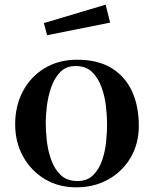

<svg xmlns="http://www.w3.org/2000/svg" viewBox="-20 -797 660 823"><path d="M439 -263Q439 -296 434.5 -338.5Q430 -381 416 -421Q402 -461 375.5 -487.5Q349 -514 304 -514Q263 -514 238 -488Q213 -462 199.5 -423Q186 -384 181 -342.5Q176 -301 176 -271Q176 -238 180.5 -195.5Q185 -153 199 -113Q213 -73 240 -47Q267 -21 312 -21Q354 -21 379.5 -46.5Q405 -72 418 -110.5Q431 -149 435 -190.5Q439 -232 439 -263ZM575 -258Q575 -181 540 -121.5Q505 -62 444.5 -28Q384 6 307 6Q230 6 171 -30Q112 -66 78.5 -127Q45 -188 45 -264Q45 -343 78 -405.5Q111 -468 171 -504.5Q231 -541 311 -541Q399 -541 457.5 -505.5Q516 -470 545.5 -406.5Q575 -343 575 -258ZM452 -700 182 -646 168 -698 433 -777Z"/></svg>

Font: Kaisei Tokumin
Style: Bold
Weight: 700
Designer: Font-Kai, 金井和夫
Foundry: KAZUO KANAI
Version: Version 5.003